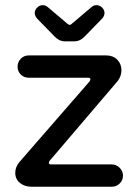

<svg xmlns="http://www.w3.org/2000/svg" viewBox="-20 -710 526 731"><path d="M186.5 -572.3 120.1 -640.6Q112.3 -650.4 112.3 -661.1Q112.3 -671.9 121.6 -681.2Q130.9 -690.4 142.6 -690.4Q153.3 -690.4 161.1 -683.6L237.3 -619.1Q243.2 -615.2 245.1 -615.2Q249 -615.2 252.9 -619.1L329.1 -683.6Q336.9 -690.4 347.7 -690.4Q359.4 -690.4 368.7 -681.2Q377.9 -671.9 377.9 -661.1Q377.9 -650.4 370.1 -640.6L303.7 -572.3Q285.2 -552.7 263.7 -552.7H226.6Q205.1 -552.7 186.5 -572.3ZM38.1 -51.8Q38.1 -74.2 53.7 -92.8L321.3 -400.4Q324.2 -405.3 324.2 -408.2Q324.2 -414.1 315.4 -414.1H88.9Q71.3 -414.1 59.1 -426.3Q46.9 -438.5 46.9 -456.1Q46.9 -473.6 59.1 -486.3Q71.3 -499 88.9 -499H384.8Q410.2 -499 426.3 -482.9Q442.4 -466.8 442.4 -442.4Q442.4 -420.9 428.7 -402.3L168.9 -97.7Q166 -93.8 166 -89.8Q166 -84 174.8 -84H405.3Q422.9 -84 435.5 -71.3Q448.2 -58.6 448.2 -41Q448.2 -23.4 435.5 -11.2Q422.9 1 405.3 1H100.6Q73.2 1 55.7 -13.7Q38.1 -28.3 38.1 -51.8Z"/></svg>

Font: jf-openhuninn-1.1
Style: Regular
Weight: 400
Designer: [Kosugi Maru]
      Designed by Motoya company      

      [Varela Round]
      Joe Prince(Latin component); Avraham Co
Foundry: justfont CO.,LTD.
Version: 1.1